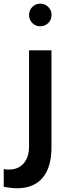

<svg xmlns="http://www.w3.org/2000/svg" viewBox="-86 -759 359 1033"><path d="M130.4 -617.7Q105 -617.7 87.6 -635.3Q70.3 -652.8 70.3 -678.2Q70.3 -703.6 87.6 -721.4Q105 -739.3 130.4 -739.3Q156.2 -739.3 173.8 -721.4Q191.4 -703.6 191.4 -678.2Q191.4 -652.8 173.8 -635.3Q156.2 -617.7 130.4 -617.7ZM-65.9 246.1V150.9Q-58.1 152.3 -51 152.8Q-43.9 153.3 -38.1 153.3Q12.2 153.3 41.3 120.1Q70.3 86.9 70.3 28.8V-488.3H190.9V33.7Q190.9 141.1 143.3 197.5Q95.7 253.9 5.4 253.9Q-10.7 253.9 -28.8 251.7Q-46.9 249.5 -65.9 246.1Z"/></svg>

Font: Kumbh Sans SemiBold
Style: Regular
Weight: 600
Version: Version 1.005